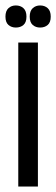

<svg xmlns="http://www.w3.org/2000/svg" viewBox="-33 -684 206 704"><path d="M34 0V-528H106V0ZM114 -583Q98 -583 87 -592.5Q76 -602 76 -623Q76 -644 87 -654Q98 -664 114 -664Q131 -664 142 -654Q153 -644 153 -623Q153 -602 142 -592.5Q131 -583 114 -583ZM25 -583Q9 -583 -2 -592.5Q-13 -602 -13 -623Q-13 -644 -2 -654Q9 -664 25 -664Q42 -664 53 -654Q64 -644 64 -623Q64 -602 53 -592.5Q42 -583 25 -583Z"/></svg>

Font: Bricolage Grotesque 48pt Condensed Light
Style: Regular
Weight: 300
Width: 3
Designer: Mathieu Triay
Foundry: Atelier Triay
Version: Version 1.000; ttfautohint (v1.8.4.7-5d5b);gftools[0.9.32]